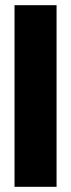

<svg xmlns="http://www.w3.org/2000/svg" viewBox="-20 -720 274 740"><path d="M36 0V-700H198V0Z"/></svg>

Font: Bricolage Grotesque 96pt ExtraBold
Style: Regular
Weight: 800
Designer: Mathieu Triay
Foundry: Atelier Triay
Version: Version 1.001;gftools[0.9.33.dev8+g029e19f]